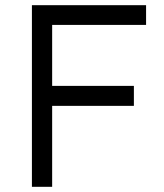

<svg xmlns="http://www.w3.org/2000/svg" viewBox="-20 -720 633 740"><path d="M103 0V-700H543V-624H181V-389H496V-312H181V0Z"/></svg>

Font: Lexend Deca Light
Style: Regular
Weight: 300
Designer: Bonnie Shaver-Troup, Thomas Jockin
Foundry: Lexend
Version: Version 1.008; ttfautohint (v1.8.4.7-5d5b)